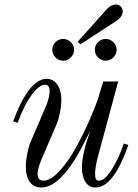

<svg xmlns="http://www.w3.org/2000/svg" viewBox="-20 -816 610 848"><path d="M526.9 -182.1 546.9 -175.8Q481 12.2 401.9 12.2Q372.6 12.2 357.2 -12.7Q341.8 -37.6 341.8 -77.1Q341.8 -135.3 378.9 -238.8Q335.4 -150.9 311.5 -112.8Q232.9 12.2 162.1 12.2Q129.9 12.2 112.1 -11.7Q94.2 -35.6 94.2 -80.1Q94.2 -106 100.1 -136.5Q106 -167 113.8 -186L183.1 -347.2Q199.2 -386.7 199.2 -413.1Q199.2 -441.9 179.2 -441.9Q157.7 -441.9 133.1 -413.3Q108.4 -384.8 90.3 -348.9Q72.3 -313 58.1 -273.9L38.1 -279.8Q51.8 -317.9 67.1 -349.9Q82.5 -381.8 101.3 -409.2Q120.1 -436.5 141.8 -452.1Q163.6 -467.8 186 -467.8Q215.8 -467.8 233.4 -441.9Q251 -416 251 -375Q251 -350.6 245.1 -320.1Q239.3 -289.6 231 -270L162.1 -108.9Q146 -69.3 146 -48.8Q146 -18.1 171.9 -18.1Q204.1 -18.1 243.9 -61.8Q283.7 -105.5 317.6 -168.2Q351.6 -231 377.4 -290Q403.3 -349.1 416 -390.1L436 -456.1H502L415 -133.8Q399.9 -79.6 399.9 -47.9Q399.9 -31.7 403.8 -24.9Q407.7 -18.1 417 -18.1Q442.9 -18.1 474.1 -67.9Q505.4 -117.7 526.9 -182.1ZM413.1 -629.9Q427.2 -644 446.8 -644Q466.3 -644 480.7 -629.9Q495.1 -615.7 495.1 -596.2Q495.1 -576.7 480.7 -562.3Q466.3 -547.9 446.8 -547.9Q427.2 -547.9 413.1 -562.3Q398.9 -576.7 398.9 -596.2Q398.9 -615.7 413.1 -629.9ZM225.1 -629.9Q239.3 -644 258.8 -644Q278.3 -644 292.7 -629.9Q307.1 -615.7 307.1 -596.2Q307.1 -576.7 292.7 -562.3Q278.3 -547.9 258.8 -547.9Q239.3 -547.9 225.1 -562.3Q210.9 -576.7 210.9 -596.2Q210.9 -615.7 225.1 -629.9ZM335 -620.1 323.2 -631.8 445.8 -769Q468.8 -795.9 491.2 -795.9Q505.4 -795.9 513.7 -786.9Q522 -777.8 522 -765.1Q522 -741.2 490.2 -721.2Z"/></svg>

Font: Flanker Steampunk
Style: Italic
Weight: 400
Italic angle: -12°
Designer: Alexey Kryukov, Leonardo Di Lena
Foundry: Alexey Kryukov, Leonardo Di Lena
Version: 1.210